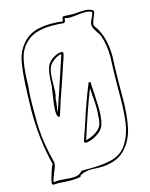

<svg xmlns="http://www.w3.org/2000/svg" viewBox="-114 -803 708 904"><g transform="rotate(-15 239.5 -350.5)"><path d="M262 4Q252 4 238 3Q224 2 214 3Q198 4 181.5 10Q165 16 166 23Q149 28 113 28Q96 28 82.5 26.5Q69 25 59 25Q42 25 34 26Q33 25 30 25L29 24L27 19Q27 8 39 -30Q51 -68 55 -68Q23 -193 23 -339Q23 -362 25 -406L26 -434Q29 -522 39.5 -576.5Q50 -631 91.5 -670Q133 -709 219 -709Q251 -709 275 -705Q275 -709 277 -718.5Q279 -728 285 -728Q300 -728 308 -727L332 -726Q341 -726 359 -728L385 -729Q415 -729 429 -716Q429 -704 419 -684Q410 -662 410 -653L411 -647Q458 -587 458 -485Q458 -468 456 -434Q454 -383 454 -281Q454 -201 441 -140Q428 -79 386 -37.5Q344 4 262 4ZM432 -590Q428 -601 417 -616Q416 -618 408 -630.5Q400 -643 400 -655Q400 -663 404 -672Q408 -681 409 -683Q413 -690 416 -698Q419 -706 419 -713Q406 -720 383 -720Q367 -720 349 -717Q344 -717 333 -715.5Q322 -714 314 -714Q299 -714 288 -718L286 -714Q286 -706 285 -703.5Q284 -701 282 -699Q280 -697 278 -696Q250 -699 221 -699Q144 -699 105 -668.5Q66 -638 54 -594Q42 -550 40 -487Q40 -469 39 -455.5Q38 -442 37 -433Q36 -421 35 -404.5Q34 -388 34 -365V-287Q34 -205 55 -112Q56 -107 60 -92Q64 -77 64 -71V-67Q64 -56 51 -28Q50 -24 44 -10Q38 4 37 15Q55 13 66 13Q76 13 96 15Q114 17 125 17Q143 17 154.5 13.5Q166 10 178 -3Q230 -3 260 -4.5Q290 -6 320 -13Q374 -25 401.5 -68.5Q429 -112 436.5 -166.5Q444 -221 444 -290Q444 -344 444.5 -366.5Q445 -389 445 -401L446 -435Q448 -469 448 -485Q448 -543 432 -590ZM131 -306Q131 -332 139 -380Q142 -396 146 -428Q147 -436 147 -453Q149 -489 155.5 -511Q162 -533 183 -549Q209 -568 234 -568Q234 -568 239 -563Q239 -553 230.5 -529.5Q222 -506 221 -502L196 -427Q164 -338 146 -277H137Q131 -289 131 -306ZM180 -413Q223 -542 228 -558Q212 -558 189 -541Q166 -524 160.5 -499Q155 -474 155 -432Q155 -414 154 -395.5Q153 -377 148 -363Q148 -354 147 -346Q146 -338 145 -332Q141 -308 141 -297Q153 -334 163 -363Q173 -392 180 -413ZM330 -340Q333 -268 333 -263Q333 -197 316 -171Q305 -154 278 -139.5Q251 -125 230 -125Q229 -126 227 -128Q225 -130 224 -132Q238 -175 243 -187Q285 -318 318 -397L327 -395Q327 -372 330 -340ZM319 -336Q319 -347 317 -369Q281 -278 236 -136Q282 -148 305 -174Q313 -183 316 -194.5Q319 -206 320 -217.5Q321 -229 321 -233Q323 -246 323 -271Q323 -292 319 -336Z"/></g></svg>

Font: Londrina Outline
Style: Regular
Weight: 400
Designer: Marcelo Magalhaes
Foundry: Marcelo Magalhães
Version: Version 1.002